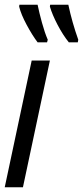

<svg xmlns="http://www.w3.org/2000/svg" viewBox="-21 -792 351 812"><path d="M178 -613 181 -624Q168 -654 156.5 -696Q145 -738 138 -772H61L60 -764Q68 -731 92 -686.5Q116 -642 138 -613ZM308 -613 310 -624Q284 -697 268 -772H191L190 -764Q200 -730 222.5 -687Q245 -644 270 -613ZM76 0 190 -536H113L-1 0Z"/></svg>

Font: Noto Sans Display Condensed
Style: Italic
Weight: 400
Width: 3
Designer: Monotype Design team
Foundry: Monotype Imaging Inc.
Version: 1.000